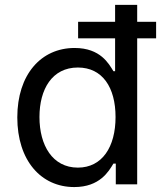

<svg xmlns="http://www.w3.org/2000/svg" viewBox="-20 -747 662 778"><path d="M280.9 11C384.6 11 420.8 -52.9 439.6 -84.2H449.2V0H535.9V-591.6H612.6V-658.7H535.9V-727.3H446.4V-658.7H296.5V-591.6H446.4V-458.5H439.6C421.2 -488.3 387.4 -552.6 282.3 -552.6C146 -552.6 50.1 -444.6 50.1 -271.3C50.1 -97.3 145.6 11 280.9 11ZM139.9 -272.7C139.9 -386 191.4 -473.4 295.5 -473.4C395.2 -473.4 448.2 -392.8 448.2 -272.7C448.2 -151.3 393.8 -67.8 295.5 -67.8C192.8 -67.8 139.9 -158 139.9 -272.7Z"/></svg>

Font: Margiela Sans Text
Style: Regular
Weight: 400
Designer: Stefan Endress, Andreas Faust
Version: Version 1.100;FEAKit 1.0